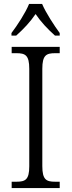

<svg xmlns="http://www.w3.org/2000/svg" viewBox="-20 -951 362 971"><path d="M38 -784V-771H62C101 -806 132 -839 160 -880C188 -839 219 -806 258 -771H282V-784C254 -822 212 -886 193 -931H127C109 -886 67 -822 38 -784ZM39 0H282V-32H259C214 -32 194 -42 194 -111V-603C194 -672 214 -682 259 -682H282V-714H39V-682H63C108 -682 128 -672 128 -603V-110C128 -42 108 -32 63 -32H39Z"/></svg>

Font: Noto Serif Thai SemiCondensed Light
Style: Regular
Weight: 300
Width: 4
Designer: Monotype Design Team
Foundry: Monotype Imaging Inc.
Version: Version 2.002